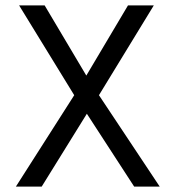

<svg xmlns="http://www.w3.org/2000/svg" viewBox="-20 -694 653 714"><path d="M135 0H39L256 -340L51 -674H146L301 -413L456 -674H552L348 -340L574 0H479L303 -271Z"/></svg>

Font: Hind Kochi
Style: Regular
Weight: 400
Designer: Dhruvi Tolia
Foundry: Indian Type Foundry
Version: Version 0.702;PS 1.0;hotconv 1.0.81;makeotf.lib2.5.63406